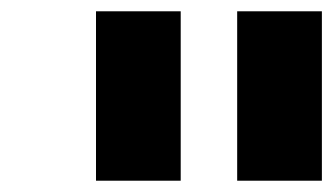

<svg xmlns="http://www.w3.org/2000/svg" viewBox="-20 -720 590 340"><path d="M400 -400H550V-700H400ZM150 -400H300V-700H150Z"/></svg>

Font: LS-VG5000 Bold Shifted
Style: Regular
Weight: 400
Designer: Justin Bihan, 2021
Foundry: Justin Bihan, 2021
Version: Version 1.000;Glyphs 3.1.2 (3151)